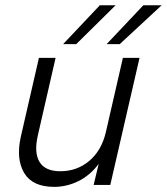

<svg xmlns="http://www.w3.org/2000/svg" viewBox="-20 -710 641 737"><path d="M222.2 -540.5 363.3 -689.9H423.8L272.5 -540.5ZM389.2 -540.5 530.3 -689.9H600.6L439.5 -540.5ZM188 7.3Q105 7.3 73.2 -45.4Q41.5 -98.1 59.1 -181.6L129.4 -487.8H193.4L125.5 -191.4Q109.9 -124.5 131.6 -88.6Q153.3 -52.7 211.4 -52.7Q275.4 -52.7 322.5 -92.3Q369.6 -131.8 386.2 -202.1L451.7 -487.8H515.6L403.3 0H339.4L358.9 -81.1Q326.7 -37.6 281.7 -15.1Q236.8 7.3 188 7.3Z"/></svg>

Font: HK Grotesk Legacy
Style: Italic
Weight: 400
Italic angle: -13°
Designer: Alfredo Marco Pradil
Foundry: Hanken Design Co.
Version: Version 2.022;PS 002.022;hotconv 1.0.88;makeotf.lib2.5.64775